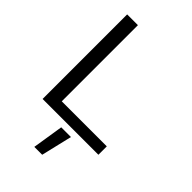

<svg xmlns="http://www.w3.org/2000/svg" viewBox="-255 -732 1034 1034"><g transform="rotate(45 262.5 -215.0)"><path d="M152 -64V-644H70V0H495V-64ZM221 214H281L323 37H249Z"/></g></svg>

Font: Kanit Light
Style: Regular
Weight: 300
Designer: Katatrad Team
Foundry: CadsonDemak
Version: Version 1.000;PS 001.000;hotconv 1.0.88;makeotf.lib2.5.64775